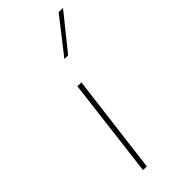

<svg xmlns="http://www.w3.org/2000/svg" viewBox="-204 -650 687 687"><g transform="rotate(-45 139.5 -306.5)"><path d="M117 -378H137L90 0H71ZM279 -613 172 -480H153L257 -613Z"/></g></svg>

Font: Josefin Sans Thin Thin
Style: Italic
Weight: 250
Italic angle: -7°
Version: Version 2.000